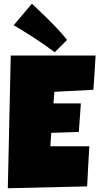

<svg xmlns="http://www.w3.org/2000/svg" viewBox="-20 -999 527 1019"><path d="M487.3 -704.1Q484.4 -658.2 481.9 -613.3Q479.5 -568.4 475.6 -522.5L268.6 -511.7L263.7 -450.2H409.2L398.4 -298.8L252 -293.9L247.1 -222.7H368.2H454.1Q451.2 -168.9 448 -116Q444.8 -63 442.4 -9.8L21.5 0L37.1 -704.1ZM270.5 -721.7Q216.8 -762.2 163.1 -796.9Q109.4 -831.5 52.7 -865.2L149.4 -979.5Q188.5 -942.9 224.1 -908.2Q239.3 -893.1 255.1 -877Q271 -860.8 285.9 -845Q300.8 -829.1 313.7 -814.2Q326.7 -799.3 335.9 -787.1Z"/></svg>

Font: Luckiest Guy RUS-BEL-UKR
Style: Regular
Weight: 400
Designer: Astigmatic (AOETI)
Foundry: Astigmatic (AOETI)
Version: Version 1.00 March 11, 2019, initial release